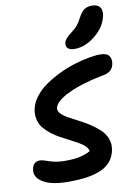

<svg xmlns="http://www.w3.org/2000/svg" viewBox="-107 -1074 811 1151"><g transform="rotate(-10 298.5 -499.0)"><path d="M390.1 -769Q361.8 -769 348.9 -781Q335.9 -793 339.8 -813Q343.3 -828.1 353.5 -840.3Q363.8 -852.5 384.8 -868.2Q411.1 -887.7 425.8 -905.8Q440.4 -923.8 455.1 -953.1Q471.7 -983.9 490.2 -995.4Q508.8 -1006.8 535.2 -1006.8Q569.3 -1006.8 583.5 -988Q597.7 -969.2 590.8 -935.1Q577.6 -869.1 515.6 -819.1Q453.6 -769 390.1 -769ZM216.8 8.8Q110.4 8.8 59.3 -23.2Q8.3 -55.2 18.1 -103Q25.9 -147 66.9 -147Q81.5 -147 100.1 -139.9Q118.7 -132.8 148.2 -125.5Q177.7 -118.2 219.2 -118.2Q270.5 -118.2 305.2 -125.7Q339.8 -133.3 371.1 -149.9Q369.1 -165.5 354.5 -180.4Q339.8 -195.3 317.6 -207.8Q295.4 -220.2 267.8 -234.9Q240.2 -249.5 212.4 -263.9Q184.6 -278.3 159.4 -297.9Q134.3 -317.4 116.2 -339.1Q98.1 -360.8 90.6 -390.9Q83 -420.9 89.8 -455.1Q97.7 -493.7 125.2 -529.5Q152.8 -565.4 191.9 -592.5Q231 -619.6 277.6 -642.3Q324.2 -665 371.1 -679.7Q418 -694.3 460 -702.1Q502 -710 533.2 -710Q572.8 -710 587.2 -690.4Q601.6 -670.9 595.2 -640.1Q585 -592.3 529.8 -584Q397.5 -558.6 314.5 -519Q231.4 -479.5 223.1 -438Q219.7 -421.4 235.1 -404.8Q250.5 -388.2 277.6 -373Q304.7 -357.9 337.9 -341.1Q371.1 -324.2 403.3 -303.2Q435.5 -282.2 460.9 -258.5Q486.3 -234.9 498.8 -202.1Q511.2 -169.4 503.9 -131.8Q495.6 -92.8 472.7 -65.2Q449.7 -37.6 412.1 -21.5Q374.5 -5.4 326.9 1.7Q279.3 8.8 216.8 8.8Z"/></g></svg>

Font: Shantell Sans Normal
Style: Italic
Weight: 600
Italic angle: -11.31°
Designer: Stephen Nixon, Anya Danilova, Shantell Martin
Foundry: Arrow Type
Version: Version 1.006;[559af2be0]